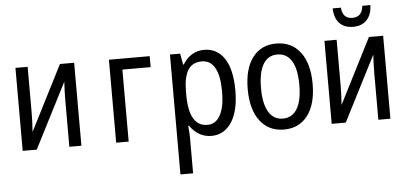

<svg xmlns="http://www.w3.org/2000/svg" viewBox="-60 -870 2619 1238"><g transform="rotate(-5 1250.0 -250.5)"><path d="M60 -537H139V-237Q139 -191 134 -116L348 -537H440V0H362V-293Q362 -364 366 -421L151 0H60Z M665 -537H929V-466H746V0H665Z M1060 -536H1126L1139 -464H1143Q1195 -547 1282 -547Q1366 -547 1413 -475.5Q1460 -404 1460 -269Q1460 -135 1411.5 -62.5Q1363 10 1281 10Q1198 10 1142 -68H1137Q1142 -23 1142 11V240H1060ZM1374 -270Q1374 -371 1345 -422.5Q1316 -474 1261 -474Q1198 -474 1170 -427Q1142 -380 1142 -289V-269Q1142 -63 1262 -63Q1316 -63 1345 -116.5Q1374 -170 1374 -270Z M1540 -270Q1540 -401 1595 -474Q1650 -547 1748 -547Q1847 -547 1903.5 -473.5Q1960 -400 1960 -267Q1960 -136 1904.5 -63Q1849 10 1751 10Q1653 10 1596.5 -63.5Q1540 -137 1540 -270ZM1874 -268Q1874 -371 1842 -423.5Q1810 -476 1749 -476Q1689 -476 1657.5 -423.5Q1626 -371 1626 -269Q1626 -167 1658 -114Q1690 -61 1750 -61Q1810 -61 1842 -113.5Q1874 -166 1874 -268Z M2060 -537H2139V-237Q2139 -191 2134 -116L2348 -537H2440V0H2362V-293Q2362 -364 2366 -421L2151 0H2060ZM2131 -741H2184Q2190 -669 2253 -669Q2316 -669 2323 -741H2375Q2374 -680 2341.5 -645.5Q2309 -611 2253 -611Q2197 -611 2165 -644Q2133 -677 2131 -741Z"/></g></svg>

Font: Noto Sans Mono UI Cond
Style: Regular
Weight: 400
Width: 3
Monospace: yes
Designer: Monotype Design team
Foundry: Monotype Imaging Inc.
Version: Version 1.000